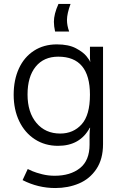

<svg xmlns="http://www.w3.org/2000/svg" viewBox="-20 -739 622 969"><path d="M252 -629Q252 -668 275 -719H336Q318 -670 318 -638Q318 -610 329 -580H258Q252 -607 252 -629ZM256 148Q335 148 383.5 109.5Q432 71 432 -9V-57Q432 -71 433 -81Q434 -91 435 -94H433Q384 -3 273 -3Q207 -3 156 -36Q105 -69 77 -127.5Q49 -186 49 -261Q49 -336 75.5 -393.5Q102 -451 151.5 -483Q201 -515 267 -515Q326 -515 363 -495.5Q400 -476 417 -454.5Q434 -433 434 -428H436Q436 -429 435 -434Q434 -439 434 -446V-503H500V-12Q500 64 466.5 114Q433 164 378.5 187Q324 210 259 210Q172 210 94 170L120 114Q125 117 144 125Q163 133 193 140.5Q223 148 256 148ZM434 -261Q434 -453 274 -453Q201 -453 160 -402.5Q119 -352 119 -262Q119 -172 164 -118.5Q209 -65 284 -65Q350 -65 392 -111.5Q434 -158 434 -261Z"/></svg>

Font: Museo Sans Light
Style: Regular
Weight: 300
Designer: Jos Buivenga
Foundry: Jos Buivenga & Rosetta Type Foundry (extension, remastering)
Version: Version 3.600;PS 1.000;hotconv 1.0.88;makeotf.lib2.5.647800;